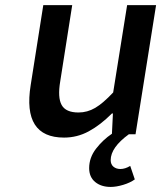

<svg xmlns="http://www.w3.org/2000/svg" viewBox="-20 -530 640 758"><path d="M488.8 0Q417 52.2 417 102.1Q417 119.1 428 128.2Q439 137.2 455.1 137.2Q474.1 137.2 494.1 125L512.2 178.2Q494.1 191.4 466.6 199.7Q439 208 417 208Q379.4 208 355.7 188.5Q332 168.9 332 133.8Q332 92.3 359.1 57.1Q386.2 22 421.9 -2L425.8 -82H421.9Q376 -36.1 330.3 -11.5Q284.7 13.2 232.9 13.2Q67.9 13.2 101.1 -193.8L150.9 -509.8H265.1L217.8 -209Q207 -145 223.4 -115.5Q239.7 -85.9 290 -85.9Q324.7 -85.9 355.7 -104Q386.7 -122.1 426.8 -165L481.9 -509.8H596.2L515.1 0Z"/></svg>

Font: Office Code Pro Medium Italic
Style: Regular
Weight: 500
Italic angle: -9°
Designer: Nathan Rutzky & Paul D. Hunt
Foundry: Adobe Systems Incorporated
Version: Version 1.004;PS 001.004;hotconv 1.0.70;makeotf.lib2.5.58329